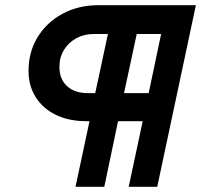

<svg xmlns="http://www.w3.org/2000/svg" viewBox="-20 -720 775 740"><path d="M271 0 325 -253H312Q246 -253 196 -277Q146 -301 118 -345Q90 -389 90 -446Q90 -520 125 -577Q160 -634 221 -667Q282 -700 360 -700H735L586 0H476L530 -253H435L382 0ZM458 -361H553L601 -589H507ZM319 -361H347L396 -589H342Q304 -589 274 -572.5Q244 -556 226.5 -527.5Q209 -499 209 -462Q209 -415 238.5 -388Q268 -361 319 -361Z"/></svg>

Font: Red Hat Display ExtraBold
Style: Italic
Weight: 800
Italic angle: -12°
Designer: Pentagram, MCKL
Foundry: Pentagram, MCKL
Version: Version 1.023